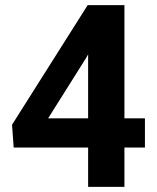

<svg xmlns="http://www.w3.org/2000/svg" viewBox="-20 -731 614 751"><path d="M546.9 -153.8H33.5L27.1 -243.2L322.9 -710.9H435.8L315.4 -502.1L168.2 -268.1H546.9ZM466.7 0H324.7V-710.9H466.7Z"/></svg>

Font: Heebo
Style: Regular
Weight: 400
Designer: Oded Ezer
Foundry: Ezer Type House
Version: Version 3.100